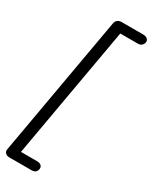

<svg xmlns="http://www.w3.org/2000/svg" viewBox="-291 -833 995 1249"><g transform="rotate(30 206.5 -208.0)"><path d="M254 -727 70 317Q68 330 60 343Q52 356 29 356Q7 356 -3.5 344Q-14 332 -10 315L175 -734Q178 -752 189.5 -762Q201 -772 222 -772Q243 -772 250.5 -761Q258 -750 254 -727ZM26 356 35 287H195Q216 287 227 296.5Q238 306 236 322Q235 336 225 346Q215 356 195 356ZM212 -703 220 -772H382Q402 -772 414 -761.5Q426 -751 423 -736Q421 -723 410.5 -713Q400 -703 382 -703Z"/></g></svg>

Font: Edu QLD Beginner Medium
Style: Regular
Weight: 500
Designer: Tina and Corey Anderson
Foundry: Google for Education
Version: Version 1.003